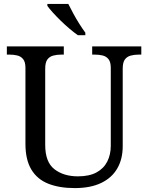

<svg xmlns="http://www.w3.org/2000/svg" viewBox="-20 -951 757 981"><path d="M362 10Q283 10 226.5 -12.5Q170 -35 140 -85Q110 -135 110 -216V-604Q110 -634 98.5 -648.5Q87 -663 68.5 -667.5Q50 -672 28 -672H15V-714H306V-672H293Q271 -672 252 -667Q233 -662 222 -647Q211 -632 211 -600V-210Q211 -123 258 -86.5Q305 -50 378 -50Q436 -50 473 -70Q510 -90 528 -125.5Q546 -161 546 -206V-604Q546 -634 534.5 -648.5Q523 -663 504.5 -667.5Q486 -672 464 -672H451V-714H702V-672H689Q667 -672 648 -667Q629 -662 618 -647Q607 -632 607 -600V-204Q607 -138 579 -90Q551 -42 496.5 -16Q442 10 362 10ZM378 -771Q358 -785 335 -804.5Q312 -824 289.5 -846Q267 -868 249 -888Q231 -908 222 -921V-931H329Q340 -909 354.5 -882Q369 -855 385.5 -829Q402 -803 416 -784V-771Z"/></svg>

Font: Noto Serif Myanmar
Style: Regular
Weight: 400
Designer: Ben Mitchell and the Monotype Design Team
Foundry: Monotype Imaging Inc.
Version: Version 2.106